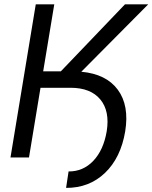

<svg xmlns="http://www.w3.org/2000/svg" viewBox="-20 -748 724 912"><path d="M29.8 0 149.9 -727.5H237.8L185.1 -409.2H269L573.7 -727.5H684.1L366.2 -407.2Q484.4 -396.5 539.6 -321.8Q594.7 -247.1 574.7 -124Q553.7 1.5 478.8 73.2Q403.8 145 293.9 144.5L305.7 66.4Q375 66.9 423.3 15.9Q471.7 -35.2 486.8 -124Q502.4 -220.2 456.5 -275.6Q410.6 -331.1 314.9 -331.1H172.4L117.7 0Z"/></svg>

Font: Inter Display
Style: Italic
Weight: 400
Italic angle: -9.39999°
Designer: Rasmus Andersson
Foundry: rsms
Version: Version 4.000;git-a52131595